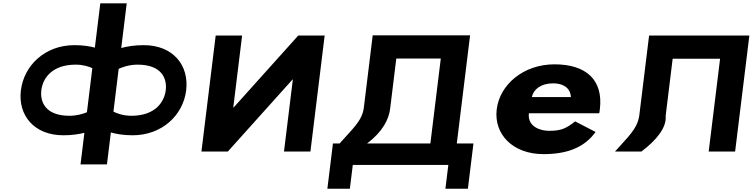

<svg xmlns="http://www.w3.org/2000/svg" viewBox="-20 -917 4551 1161"><path d="M553.6 -629.1C522.2 -637.4 481.2 -644 430.2 -644C252.1 -644 124.9 -521.6 106.3 -370.5C87.8 -220.1 185.8 -99 363.3 -99C414.2 -99 456.8 -105.6 490.3 -113.9L466.9 77H626.7L650.4 -116.2C682.8 -106.8 726.5 -99 782 -99C959.5 -99 1087.2 -220.1 1105.7 -370.5C1124.2 -521.6 1027.1 -644 848.9 -644C793.5 -644 747.8 -636.2 713.1 -626.8L746.3 -897H586.5ZM538.3 -504.8 505.6 -238.2C482.8 -228.8 444.9 -216.9 400.1 -216.9C254.3 -216.9 221.3 -301.1 230 -371.8C238.6 -441.9 292.3 -526.1 438.1 -526.1C482.9 -526.1 517.8 -514.2 538.3 -504.8ZM774.1 -216.9C722.8 -216.9 684.6 -232.5 665.9 -242.1L697.7 -500.9C718.7 -510.5 760.8 -526.1 812.1 -526.1C957.9 -526.1 990.9 -441.9 982.3 -371.8C973.6 -301.1 919.9 -216.9 774.1 -216.9Z M1750.7 -436.1H1748.7L1357.9 -0.9H1198.1L1284.2 -702.1H1444L1390.6 -266.9H1392.6L1783.4 -702.1H1943.2L1857.1 -0.9H1697.3Z M2339.8 -265.4 2376.3 -562.9H2645.4L2582.4 -49.5H2199.8C2292.5 -119.2 2333.5 -196.6 2339.8 -265.4ZM2842.9 -49.5H2742.2L2822.5 -703.2H2233.7L2180 -265.4C2169.6 -183.8 2106.8 -133.7 2033.6 -49.5H1993.2L1959.6 224.2H2095.6L2113.3 80.5H2691L2673.3 224.2H2809.3Z M3603.3 -232C3605 -238 3606.4 -249 3607.2 -256C3629.3 -436 3521.6 -528 3333.1 -528C3145.5 -528 3002.1 -406 2983.6 -256C2965.4 -107 3078.8 15 3266.4 15C3404.3 15 3511.5 -22 3581.4 -119L3457.7 -183C3400 -137 3368.4 -126 3299.4 -126C3245 -126 3168.4 -153 3178.1 -232ZM3196.2 -330C3205.6 -377 3251.2 -413 3325 -413C3387.9 -413 3429.1 -384 3432.2 -330Z M4005.1 -215.9 4047.5 -561.9H4334.3L4265.4 -0.9H4425.2L4511.3 -702.1H4351.5H4064.8H3905L3845.3 -215.9C3832.7 -134.3 3772.2 -85 3699 -0.9H3858.8C3951.5 -70.6 4011.8 -147.1 4005.1 -215.9Z"/></svg>

Font: Hussar
Style: BdSuprExtOblOne
Weight: 700
Foundry: Cannot Into Space Fonts
Version: Version 2.00